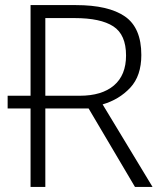

<svg xmlns="http://www.w3.org/2000/svg" viewBox="-20 -734 640 754"><path d="M278 -714Q406 -714 470.5 -669.5Q535 -625 535 -518Q535 -436 491.5 -389.5Q448 -343 383 -324L579 0H510L328 -308H158V0H100V-308H10V-358H100V-714ZM273 -663H158V-358H293Q380 -358 427.5 -398.5Q475 -439 475 -516Q475 -598 425 -630.5Q375 -663 273 -663Z"/></svg>

Font: RS Noto Sans Light
Style: Regular
Weight: 300
Designer: Monotype Design Team
Foundry: Monotype Imaging Inc.
Version: Version 3.10